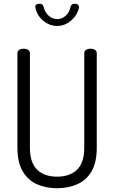

<svg xmlns="http://www.w3.org/2000/svg" viewBox="-20 -988 603 1014"><path d="M281 6Q222 6 175 -15Q128 -36 100 -83Q72 -130 72 -208V-707Q72 -719 82 -725Q92 -731 105 -731Q118 -731 128 -725Q138 -719 138 -707V-208Q138 -129 176 -92Q214 -55 281 -55Q349 -55 387 -92Q425 -129 425 -208V-707Q425 -719 435 -725Q445 -731 458 -731Q471 -731 481 -725Q491 -719 491 -707V-208Q491 -130 463.5 -83Q436 -36 388 -15Q340 6 281 6ZM282 -851Q241 -851 208 -879Q175 -907 167 -947Q165 -957 170.5 -962.5Q176 -968 185 -968H192Q200 -968 204.5 -963Q209 -958 211 -950Q217 -923 237 -905Q257 -887 282 -887Q307 -887 327 -905Q347 -923 352 -950Q354 -958 358.5 -963Q363 -968 371 -968H378Q387 -968 392.5 -962Q398 -956 397 -947Q388 -907 355 -879Q322 -851 282 -851Z"/></svg>

Font: Dosis
Style: Regular
Weight: 400
Designer: EdgarTolentino, PabloImpallari, IginoMarini
Foundry: EdgarTolentino, PabloImpallari, IginoMarini
Version: Version 3.001; ttfautohint (v1.8.2)